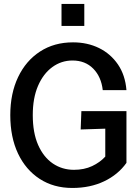

<svg xmlns="http://www.w3.org/2000/svg" viewBox="-20 -920 690 952"><path d="M338.5 12Q246 12 176.8 -33Q107.5 -78 69.2 -159Q31 -240 31 -349Q31 -456.5 69.8 -537.8Q108.5 -619 178.5 -664.5Q248.5 -710 342 -710Q413.5 -710 471 -681.8Q528.5 -653.5 564.8 -600.5Q601 -547.5 607 -473H489.5Q482 -539.5 442.2 -579.8Q402.5 -620 339.5 -620Q284 -620 239.2 -587.2Q194.5 -554.5 168.5 -494.2Q142.5 -434 142.5 -349Q142.5 -261.5 169.2 -201Q196 -140.5 242.2 -109.2Q288.5 -78 346.5 -78Q397.5 -78 436.8 -96.5Q476 -115 502 -143.5V-282L380 -278L383.5 -369H607V-112.5Q565.5 -54 496.2 -21Q427 12 338.5 12ZM285 -791.5V-900.5H398V-791.5Z"/></svg>

Font: Azeret Mono Thin
Style: Regular
Weight: 100
Designer: Martin Vácha
Foundry: Displaay
Version: Version 1.002